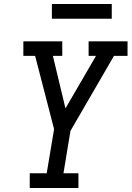

<svg xmlns="http://www.w3.org/2000/svg" viewBox="-20 -942 659 962"><path d="M129 0V-74H214L251 -295L156 -662H97V-735H292V-662H245L308 -399L461 -662H424V-735H619V-662H551L333 -286L298 -74H373V0ZM240 -848V-922H540V-848Z"/></svg>

Font: Iosevka Slab Extended Oblique
Style: Regular
Weight: 400
Width: 7
Italic angle: -9°
Monospace: yes
Designer: Belleve Invis
Foundry: Belleve Invis
Version: Version 11.1.0; ttfautohint (v1.8.3)